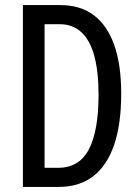

<svg xmlns="http://www.w3.org/2000/svg" viewBox="-20 -734 543 754"><path d="M456 -366Q456 -246 428 -164.5Q400 -83 345.5 -41.5Q291 0 211 0H70V-714H217Q295 -714 348 -674.5Q401 -635 428.5 -557.5Q456 -480 456 -366ZM367 -362Q367 -454 350 -515.5Q333 -577 299 -608Q265 -639 214 -639H155V-75H208Q291 -75 329 -147.5Q367 -220 367 -362Z"/></svg>

Font: Noto Sans Display ExtraCondensed
Style: Regular
Weight: 400
Width: 2
Version: Version 2.003